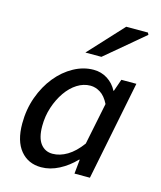

<svg xmlns="http://www.w3.org/2000/svg" viewBox="-112 -821 766 914"><g transform="rotate(15 270.5 -363.5)"><path d="M177 12Q113 12 75 -34Q37 -80 37 -166Q37 -236 59 -297Q81 -358 118 -403.5Q155 -449 202.5 -475Q250 -501 300 -501Q338 -501 368.5 -481.5Q399 -462 416 -429H418L439 -489H513L415 0H339L346 -70H343Q308 -33 264.5 -10.5Q221 12 177 12ZM213 -64Q249 -64 285 -85.5Q321 -107 354 -152L396 -358Q378 -394 354 -409Q330 -424 305 -424Q271 -424 240 -404.5Q209 -385 185 -350.5Q161 -316 146.5 -272Q132 -228 132 -179Q132 -121 154 -92.5Q176 -64 213 -64ZM240 -570 396 -739H503L508 -729L319 -570Z"/></g></svg>

Font: Source Sans 3 ExtraLight Medium
Style: Italic
Weight: 500
Italic angle: -11°
Version: Version 3.052;hotconv 1.1.0;makeotfexe 2.6.0